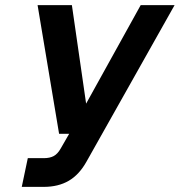

<svg xmlns="http://www.w3.org/2000/svg" viewBox="-20 -730 702 750"><path d="M65 0 88.6 -112.2H151.4Q174.4 -112.2 189.8 -120.4Q205.2 -128.6 217.4 -150.4L250.2 -207.4H210.8L126.8 -710H260.8L316.4 -325.2L529.6 -710H662L318.2 -99.2Q289.6 -47.8 248.7 -23.9Q207.8 0 150.8 0Z"/></svg>

Font: Geist Mono
Style: Italic
Weight: 400
Italic angle: -12°
Monospace: yes
Designer: Basement.studio, Andrés Briganti, Mateo Zaragoza
Foundry: Basement.studio, Vercel, Andrés Briganti, Guido Ferreyra, Mateo Zaragoza
Version: Version 1.500